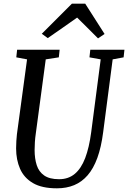

<svg xmlns="http://www.w3.org/2000/svg" viewBox="-20 -1013 696 1043"><path d="M592 -690.5 540.5 -295.5Q530 -213.5 508.8 -155.2Q487.5 -97 456 -60.8Q424.5 -24.5 382.8 -7.2Q341 10 289.5 10Q207.5 10 159 -18.5Q110.5 -47 89 -96Q67.5 -145 67.5 -207Q67.5 -228.5 68.8 -247.2Q70 -266 72 -284.5L127 -690.5L68.5 -701.5L73 -743H304L299.5 -701.5L228.5 -690.5L174.5 -288Q171 -264 169.5 -241.2Q168 -218.5 168 -197.5Q168 -151.5 179.5 -115.8Q191 -80 220 -59.8Q249 -39.5 301 -39.5Q351.5 -39.5 386.2 -68.5Q421 -97.5 442.8 -154.5Q464.5 -211.5 475.5 -295.5L527 -690.5L466 -701.5L470.5 -743H656L651.5 -701.5ZM207 -829.5 370.5 -993H443L548 -828.5L512.5 -804.5Q484.5 -832.5 456 -861Q427.5 -889.5 399 -917.5Q359.5 -889.5 319.8 -861.8Q280 -834 239.5 -806Z"/></svg>

Font: Merriweather 24pt SemiCondensed
Style: Italic
Weight: 400
Width: 4
Italic angle: -7.8°
Designer: Eben Sorkin
Foundry: Eben Sorkin
Version: Version 2.101